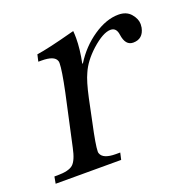

<svg xmlns="http://www.w3.org/2000/svg" viewBox="-87 -499 576 581"><g transform="rotate(-20 201.5 -208.0)"><path d="M206 -416Q207 -405 207 -393Q207 -358 198 -314H200Q228 -359 270 -387.5Q312 -416 351 -416Q377 -416 391 -399.5Q405 -383 405 -366Q405 -361 404 -355Q397 -321 365 -321Q340 -321 335 -357Q332 -381 313 -381Q289 -381 251 -347Q217 -316 203 -283Q192 -260 181 -209L166 -137Q151 -68 151 -48Q151 -44 152 -42Q159 -22 200 -22H214L209 0H-2L2 -22H12Q48 -22 62 -34Q76 -46 84 -85L120 -250Q134 -317 134 -339Q134 -344 133 -346Q127 -365 85 -365H75L80 -387Q116 -392 198 -414Z"/></g></svg>

Font: New Athena Unicode
Style: Italic
Weight: 400
Designer: J. Rusten 1997; rev. by R. Hancock 2001, 2002, rev. by D. Mastronarde 2002-2019
Foundry: Society for Classical Studies (formerly American Philological Association)
Version: Version 5.008